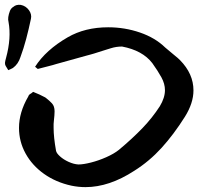

<svg xmlns="http://www.w3.org/2000/svg" viewBox="-28 -768 864 788"><path d="M6 -480Q-2 -492 -5 -498Q-8 -504 -7.5 -510.5Q-7 -517 -3 -531Q19 -612 7 -678Q2 -695 13 -724Q18 -735 27 -740Q38 -750 57 -748Q78 -744 91 -726Q103 -709 99 -691Q90 -648 79.5 -608.5Q69 -569 56 -534Q47 -505 25 -489Q21 -487 16 -484.5Q11 -482 6 -480ZM323 0Q294 0 265 -6Q201 -20 152.5 -54.5Q104 -89 77 -138Q50 -187 50 -243Q50 -307 88 -372Q90 -379 97 -383Q101 -385 103.5 -387.5Q106 -390 108 -391L134 -380L158 -368Q175 -355 185.5 -343.5Q196 -332 196 -311Q196 -297 193 -271Q192 -266 192 -259Q192 -252 192 -243Q192 -224 194.5 -200.5Q197 -177 202 -149Q204 -139 218.5 -126Q233 -113 254 -103.5Q275 -94 294 -93Q314 -93 345.5 -101Q377 -109 408.5 -123Q440 -137 460 -153Q515 -199 556 -241.5Q597 -284 628 -332Q649 -367 649 -398Q649 -424 634.5 -450.5Q620 -477 597 -509Q557 -561 473 -577Q449 -577 427 -570Q423 -569 406 -563.5Q389 -558 357 -548Q353 -547 350 -546Q347 -545 343 -544Q339 -543 335.5 -542Q332 -541 328 -540L202 -505Q190 -501 171.5 -496.5Q153 -492 127 -485L116 -494Q160 -563 250 -615Q321 -656 416 -656Q484 -656 546.5 -634.5Q609 -613 650 -573Q658 -566 665.5 -560Q673 -554 681 -547Q694 -537 701.5 -530Q709 -523 711 -521Q766 -465 766 -397Q766 -345 731 -289Q685 -216 635 -161Q585 -106 523 -67Q420 0 323 0Z"/></svg>

Font: Mansalva
Style: Regular
Weight: 400
Designer: Carolina Short
Foundry: Carolina Short
Version: Version 2.112; ttfautohint (v1.8.4.7-5d5b)